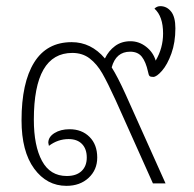

<svg xmlns="http://www.w3.org/2000/svg" viewBox="-20 -596 630 624"><path d="M387 -292 518 0H477L356 -270Q330 -327 312.5 -357.5Q295 -388 271.5 -406Q248 -424 215 -424Q90 -424 90 -207Q90 -122 116.5 -73Q143 -24 197 -24Q228 -24 245 -40Q262 -56 262 -84Q262 -112 246.5 -128Q231 -144 203 -144Q168 -144 139 -122Q137 -130 137 -132Q137 -151 157 -163.5Q177 -176 206 -176Q246 -176 271 -151Q296 -126 296 -84Q296 -44 268 -18Q240 8 196 8Q132 8 91 -48Q50 -104 50 -205Q50 -327 91 -393Q132 -459 213 -459Q276 -459 321 -406Q333 -431 354 -446.5Q375 -462 404 -462Q432 -462 455 -444Q478 -426 486 -399Q510 -440 510 -487Q510 -543 482 -568Q490 -576 501 -576Q522 -576 536 -558.5Q550 -541 550 -504Q550 -458 537 -422Q524 -386 506.5 -366Q489 -346 478 -346Q469 -346 466 -349Q463 -352 461 -363Q454 -395 441 -411.5Q428 -428 403 -428Q357 -428 343 -377Q362 -347 387 -292Z"/></svg>

Font: Krub ExtraLight
Style: Regular
Weight: 275
Designer: Ekaluck Peanpanawate
Foundry: Cadson Demak Co.,Ltd.
Version: Version 1.000; ttfautohint (v1.6)